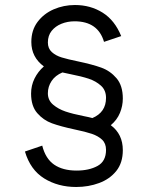

<svg xmlns="http://www.w3.org/2000/svg" viewBox="-20 -737 602 766"><path d="M284 9Q211.5 9 156.2 -25.2Q101 -59.5 79.5 -132.5L148.5 -156Q161.5 -104 196 -80.2Q230.5 -56.5 285.5 -56.5Q335.5 -56.5 369.2 -75Q403 -93.5 403 -139Q403 -165 387.2 -179.8Q371.5 -194.5 346.5 -203Q321.5 -211.5 278 -220.5Q222 -232.5 187.5 -245Q153 -257.5 128.5 -285.8Q104 -314 104 -363.5Q104 -396 117.8 -423.8Q131.5 -451.5 155 -472Q105 -509 105 -569.5Q105 -616.5 129.8 -649.5Q154.5 -682.5 194.2 -699.8Q234 -717 279 -717Q341 -717 389.5 -686.5Q438 -656 463.5 -593L395 -570Q371 -652 277.5 -652Q249.5 -652 225.2 -642.2Q201 -632.5 186 -613.8Q171 -595 171 -567.5Q171 -543.5 186.8 -529.2Q202.5 -515 226.2 -507.8Q250 -500.5 291.5 -492Q348.5 -480 384 -467.2Q419.5 -454.5 444.8 -425Q470 -395.5 470 -344Q470 -314.5 458.5 -286.5Q447 -258.5 422 -237.5Q470 -202 470 -138Q470 -87.5 444 -55Q418 -22.5 375.5 -6.8Q333 9 284 9ZM348.5 -266Q403 -289 403 -346.5Q403 -377 382.8 -395.2Q362.5 -413.5 333.8 -423Q305 -432.5 261.5 -441L229 -448Q200.5 -436 185.8 -413.8Q171 -391.5 171 -365Q171 -337 191.8 -319.5Q212.5 -302 241.2 -292.2Q270 -282.5 313 -274Q336 -269.5 348.5 -266Z"/></svg>

Font: Acari Sans
Style: Regular
Weight: 400
Designer: Alfredo Marco Pradil and Stefan Peev (font) & Cristiano Sobral (main changes)
Foundry: Alfredo Marco Pradil and Stefan Peev (font) & Cristiano Sobral (main changes)
Version: Version 1.063; ttfautohint (v1.8.3)